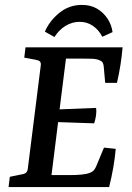

<svg xmlns="http://www.w3.org/2000/svg" viewBox="-20 -763 539 783"><path d="M409 -425 403 -492Q402 -502 398.5 -508Q395 -514 384 -518Q372 -523 352.5 -523.5Q333 -524 316 -524H249L223 -317L372 -323Q374 -308 371.5 -291.5Q369 -275 364 -260L217 -265L190 -49H267Q291 -49 312 -51Q333 -53 346 -58Q357 -62 362.5 -68.5Q368 -75 372 -84L404 -161L452 -156Q449 -120 442 -80Q435 -40 425 0H15L20 -42L69 -52Q82 -54 87.5 -60Q93 -66 94 -80L146 -494Q148 -507 143 -512Q138 -517 127 -519L79 -528L84 -570H480Q477 -536 471.5 -500Q466 -464 457 -425ZM397 -613Q383 -641 359 -657.5Q335 -674 305 -674Q275 -674 248 -658Q221 -642 202 -612L163 -634Q182 -678 222 -710.5Q262 -743 314 -743Q350 -743 376 -727.5Q402 -712 418.5 -687Q435 -662 439 -632Z"/></svg>

Font: Rasa Medium
Style: Italic
Weight: 500
Italic angle: -7.10001°
Designer: Anna Giedrys (Yrsa+Rasa design), David Brezina (Yrsa art-direction, Rasa art-direction, design)
Foundry: Rosetta Type Foundry
Version: Version 2.004